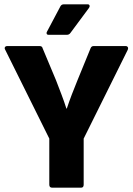

<svg xmlns="http://www.w3.org/2000/svg" viewBox="-20 -868 615 888"><path d="M221 0Q208 0 208 -14V-227L4 -638Q0 -645 3 -650Q6 -655 14 -655H163Q175 -655 177 -645L239 -497Q252 -463 264.5 -430.5Q277 -398 287 -366H289Q300 -399 312 -430.5Q324 -462 338 -496L399 -645Q403 -655 413 -655H561Q568 -655 571 -650Q574 -645 571 -638L367 -227V-14Q367 0 355 0ZM204 -707Q198 -707 196 -711.5Q194 -716 197 -721L259 -838Q264 -848 275 -848H386Q392 -848 394 -843Q396 -838 392 -832L306 -716Q300 -707 289 -707Z"/></svg>

Font: Sofia Sans Semi Condensed Black
Style: Regular
Weight: 900
Designer: Botio Nikoltchev, Ani Petrova
Foundry: lettersoup
Version: Version 4.100; ttfautohint (v1.8.4.7-5d5b)